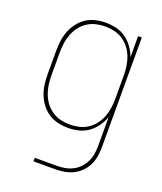

<svg xmlns="http://www.w3.org/2000/svg" viewBox="-138 -617 775 920"><g transform="rotate(20 250.0 -156.5)"><path d="M143 215V197H254Q275 197 295.5 193.5Q316 190 335 180.5Q354 171 368.5 156Q383 141 392.5 122Q402 103 405.5 82.5Q409 62 409 41V-108Q400 -82 384 -59.5Q368 -37 346 -21Q324 -5 297 1.5Q270 8 243 8Q217 8 191 2Q165 -4 143.5 -18Q122 -32 106 -53Q90 -74 80.5 -98Q71 -122 67.5 -148Q64 -174 64 -200V-320Q64 -346 67.5 -372Q71 -398 80.5 -422Q90 -446 106 -467Q122 -488 143.5 -502Q165 -516 191 -522Q217 -528 243 -528Q270 -528 297 -521.5Q324 -515 346 -499Q368 -483 384 -460.5Q400 -438 409 -412V-520H428V41Q428 64 424 87.5Q420 111 409.5 132Q399 153 382.5 169.5Q366 186 345 196.5Q324 207 300.5 211Q277 215 254 215ZM246 -10Q270 -10 293 -15.5Q316 -21 336 -34Q356 -47 370.5 -66Q385 -85 393.5 -107Q402 -129 405.5 -152.5Q409 -176 409 -200V-320Q409 -344 405.5 -367.5Q402 -391 393.5 -413Q385 -435 370.5 -454Q356 -473 336 -486Q316 -499 293 -504.5Q270 -510 246 -510Q222 -510 199 -504.5Q176 -499 156 -486Q136 -473 121.5 -454Q107 -435 98.5 -413Q90 -391 86.5 -367.5Q83 -344 83 -320V-200Q83 -176 86.5 -152.5Q90 -129 98.5 -107Q107 -85 121.5 -66Q136 -47 156 -34Q176 -21 199 -15.5Q222 -10 246 -10Z"/></g></svg>

Font: Iosevka Term Curly Thin
Style: Regular
Weight: 100
Designer: Belleve Invis
Foundry: Belleve Invis
Version: Version 32.3.0